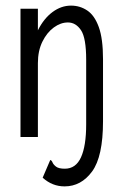

<svg xmlns="http://www.w3.org/2000/svg" viewBox="-20 -488 440 684"><path d="M210 176Q166 176 132 145L159 82Q164 83 167 90.5Q170 98 179.5 105.5Q189 113 211 113Q250 113 268.5 72.5Q287 32 287 -45V-275Q287 -353 268.5 -380.5Q250 -408 222 -408Q196 -408 171.5 -390Q147 -372 131 -339.5Q115 -307 115 -263V0H53V-457H115V-380Q136 -422 167 -445Q198 -468 233 -468Q265 -468 291 -450.5Q317 -433 332 -391.5Q347 -350 347 -277V-56Q347 70 308 123Q269 176 210 176Z"/></svg>

Font: Inconsolata Condensed
Style: Regular
Weight: 400
Width: 3
Monospace: yes
Designer: Raph Levien, Cyreal, Brenton Simpson
Foundry: Raph Levien, Cyreal, Google
Version: Version 3.000; ttfautohint (v1.8.2.53-6de2)